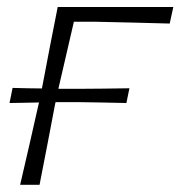

<svg xmlns="http://www.w3.org/2000/svg" viewBox="-20 -514 502 534"><path d="M36 0Q49 -55.5 61 -108Q73 -160.5 86.5 -220.5L88.5 -229Q69 -228.5 48.5 -228.2Q28 -228 6.5 -227.5L15 -269.5Q36.5 -269 57 -268.5Q77.5 -268 96.5 -268L97 -270Q109 -333.5 119.2 -386.2Q129.5 -439 140.5 -494.5H462L452 -448.5Q401 -450 348.5 -451.2Q296 -452.5 246.5 -453.5H185.5Q175 -409 165.2 -365.8Q155.5 -322.5 143 -270L142.5 -267Q147.5 -267 152 -267H202Q231.5 -267 266.2 -267.5Q301 -268 340 -268.5L331.5 -227.5Q293 -228.5 258.2 -229Q223.5 -229.5 195 -230H144.5Q140 -230 134.5 -230L132.5 -220.5Q121 -159.5 111 -107.8Q101 -56 90 0Z"/></svg>

Font: Commissioner Loud ExtraLight
Style: Italic
Weight: 200
Italic angle: -12°
Designer: Kostas Bartsokas
Foundry: Kostas Bartsokas
Version: Version 1.000; ttfautohint (v1.8.3)